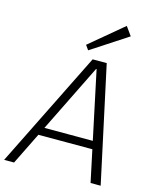

<svg xmlns="http://www.w3.org/2000/svg" viewBox="-164 -1030 901 1120"><g transform="rotate(15 286.0 -470.0)"><path d="M318 -700H403L554 0H493L355 -651H352L31 0H-29ZM120 -241H471L465 -193H113ZM498 -887 279 -744 259 -772 460 -940Z"/></g></svg>

Font: Pathway Extreme 8pt Thin 12pt
Style: Italic
Weight: 100
Italic angle: -8°
Version: Version 1.001;gftools[0.9.26]